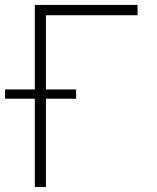

<svg xmlns="http://www.w3.org/2000/svg" viewBox="-34 -747 626 767"><path d="M515.6 -727.3H105.1V-389.6H-13.8V-352.6H105.1V0H149.5V-352.6H270.2V-389.6H149.5V-686.1H515.6Z"/></svg>

Font: Karasuma Gothic
Style: Thin
Weight: 200
Designer: Rasmus Andersson / Ryoko Ishizuka
Foundry: rsms
Version: Version 1.00